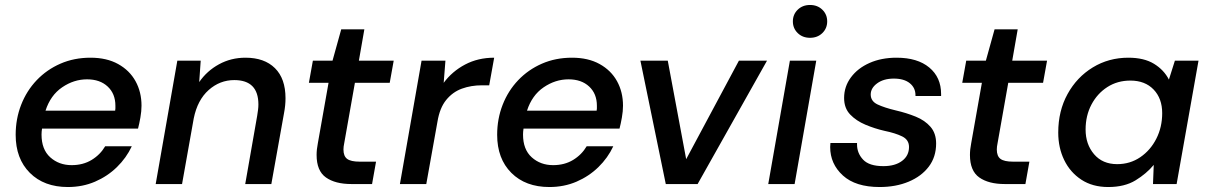

<svg xmlns="http://www.w3.org/2000/svg" viewBox="-20 -740 4863 772"><path d="M253 12Q157 12 100 -45Q43 -102 43 -198Q43 -262 65 -318.5Q87 -375 127.5 -417.5Q168 -460 223 -484Q278 -508 344 -508Q409 -508 455 -482.5Q501 -457 525 -413.5Q549 -370 549 -315Q549 -293 544.5 -267.5Q540 -242 535 -223H149Q147 -210 147 -199Q147 -139 182 -107.5Q217 -76 268 -76Q314 -76 348.5 -97Q383 -118 403 -152H510Q488 -105 450 -68Q412 -31 362 -9.5Q312 12 253 12ZM330 -421Q277 -421 230 -389Q183 -357 163 -295H443Q444 -300 444 -304Q444 -304 444 -305Q444 -305 444 -306Q444 -306 444 -307Q444 -307 444 -308Q444 -308 444 -308V-311Q444 -311 444 -311V-312Q444 -314 444 -315Q444 -363 413 -392Q382 -421 330 -421Z M606 0 693 -496H787L781 -410Q812 -455 860.5 -481.5Q909 -508 967 -508Q1043 -508 1085.5 -466Q1128 -424 1128 -345Q1128 -316 1122 -285L1071 0H966L1014 -274Q1016 -287 1017.5 -298Q1019 -309 1019 -320Q1019 -418 922 -418Q864 -418 819 -378Q774 -338 759 -264L712 0Z M1393 0Q1328 0 1290.5 -26.5Q1253 -53 1253 -117Q1253 -139 1258 -164L1301 -407H1222L1238 -496H1317L1352 -622H1445L1423 -496H1563L1547 -407H1407L1364 -164Q1361 -150 1361 -139Q1361 -112 1376 -101Q1391 -90 1426 -90H1492L1476 0Z M1588 0 1675 -496H1771L1764 -407Q1798 -453 1850 -480.5Q1902 -508 1967 -508L1947 -397H1918Q1874 -397 1837 -383.5Q1800 -370 1774 -338Q1748 -306 1739 -251L1694 0Z M2189 12Q2093 12 2036 -45Q1979 -102 1979 -198Q1979 -262 2001 -318.5Q2023 -375 2063.5 -417.5Q2104 -460 2159 -484Q2214 -508 2280 -508Q2345 -508 2391 -482.5Q2437 -457 2461 -413.5Q2485 -370 2485 -315Q2485 -293 2480.5 -267.5Q2476 -242 2471 -223H2085Q2083 -210 2083 -199Q2083 -139 2118 -107.5Q2153 -76 2204 -76Q2250 -76 2284.5 -97Q2319 -118 2339 -152H2446Q2424 -105 2386 -68Q2348 -31 2298 -9.5Q2248 12 2189 12ZM2266 -421Q2213 -421 2166 -389Q2119 -357 2099 -295H2379Q2380 -300 2380 -304Q2380 -304 2380 -305Q2380 -305 2380 -306Q2380 -306 2380 -307Q2380 -307 2380 -308Q2380 -308 2380 -308V-311Q2380 -311 2380 -311V-312Q2380 -314 2380 -315Q2380 -363 2349 -392Q2318 -421 2266 -421Z M2657 0 2555 -496H2665L2739 -100L2951 -496H3064L2785 0Z M3237 -588Q3207 -588 3187.5 -607Q3168 -626 3168 -654Q3168 -682 3187.5 -701Q3207 -720 3237 -720Q3267 -720 3286.5 -701Q3306 -682 3306 -654Q3306 -626 3286.5 -607Q3267 -588 3237 -588ZM3069 0 3156 -496H3262L3175 0Z M3517 12Q3420 12 3369 -34.5Q3318 -81 3318 -149Q3318 -157 3319 -165H3426Q3426 -162 3426 -159Q3426 -124 3450.5 -98Q3475 -72 3532 -72Q3579 -72 3607 -93Q3635 -114 3635 -149Q3635 -178 3607.5 -191.5Q3580 -205 3536 -214Q3497 -223 3460 -238.5Q3423 -254 3398.5 -279.5Q3374 -305 3374 -346Q3374 -392 3401.5 -429Q3429 -466 3476.5 -487Q3524 -508 3585 -508Q3669 -508 3716.5 -468.5Q3764 -429 3764 -362Q3764 -358 3764 -354H3661Q3661 -355 3661 -357Q3661 -387 3638 -405.5Q3615 -424 3574 -424Q3533 -424 3507 -405Q3481 -386 3481 -360Q3481 -333 3508.5 -320Q3536 -307 3582 -296Q3625 -286 3662 -271Q3699 -256 3721.5 -230Q3744 -204 3744 -163Q3744 -109 3714.5 -70Q3685 -31 3633.5 -9.5Q3582 12 3517 12Z M4020 0Q3955 0 3917.5 -26.5Q3880 -53 3880 -117Q3880 -139 3885 -164L3928 -407H3849L3865 -496H3944L3979 -622H4072L4050 -496H4190L4174 -407H4034L3991 -164Q3988 -150 3988 -139Q3988 -112 4003 -101Q4018 -90 4053 -90H4119L4103 0Z M4436 12Q4373 12 4328 -17.5Q4283 -47 4259 -96.5Q4235 -146 4235 -207Q4235 -294 4272.5 -362Q4310 -430 4374 -469Q4438 -508 4517 -508Q4580 -508 4620 -483.5Q4660 -459 4680 -420L4704 -496H4799L4711 0H4616L4619 -77Q4590 -42 4546 -15Q4502 12 4436 12ZM4472 -80Q4524 -80 4565 -108Q4606 -136 4629.5 -182.5Q4653 -229 4653 -285Q4653 -344 4618.5 -380Q4584 -416 4525 -416Q4473 -416 4432.5 -390Q4392 -364 4368.5 -319.5Q4345 -275 4345 -219Q4345 -160 4379 -120Q4413 -80 4472 -80Z"/></svg>

Font: Ultramarine Medium
Style: Italic
Weight: 500
Italic angle: -10°
Designer: Colophon Foundry, Jonny Pinhorn
Foundry: Colophon Foundry
Version: Version 1.200; ttfautohint (v1.8.3)